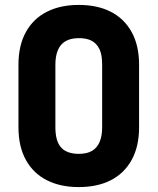

<svg xmlns="http://www.w3.org/2000/svg" viewBox="-20 -740 640 780"><path d="M300 -720Q376 -720 430.5 -692Q485 -664 515 -609.5Q545 -555 545 -477V-223Q545 -145 515 -90.5Q485 -36 430.5 -8Q376 20 300 20Q225 20 170 -8Q115 -36 85 -90.5Q55 -145 55 -223V-477Q55 -555 85 -609.5Q115 -664 170 -692Q225 -720 300 -720ZM205 -223Q205 -195 211 -173.5Q217 -152 231 -138Q242 -127 259.5 -121Q277 -115 300 -115Q334 -115 354.5 -127.5Q375 -140 385 -164Q395 -188 395 -223V-477Q395 -496 392.5 -512Q390 -528 384 -540.5Q378 -553 369 -562Q357 -574 340 -579.5Q323 -585 300 -585Q267 -585 246 -572.5Q225 -560 215 -536Q205 -512 205 -477Z"/></svg>

Font: Recursive Monospace ExtraBold
Style: Regular
Weight: 800
Version: Version 1.047